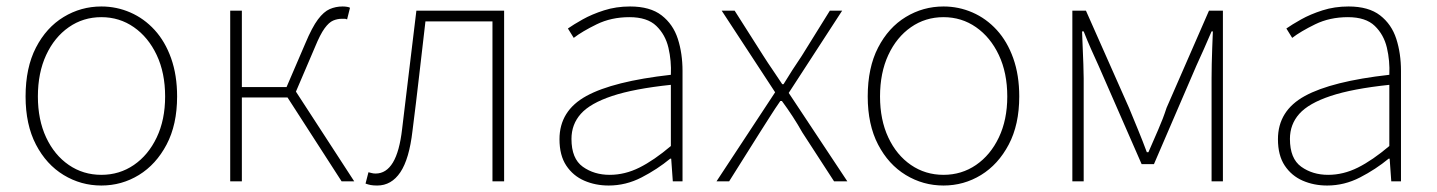

<svg xmlns="http://www.w3.org/2000/svg" viewBox="-20 -560 4437 593"><path d="M293 13Q230 13 176.5 -19.5Q123 -52 91 -113.5Q59 -175 59 -262Q59 -351 91 -413Q123 -475 176.5 -507.5Q230 -540 293 -540Q340 -540 382.5 -521.5Q425 -503 457.5 -467.5Q490 -432 508.5 -380Q527 -328 527 -262Q527 -175 494.5 -113.5Q462 -52 409 -19.5Q356 13 293 13ZM293 -20Q349 -20 393.5 -50.5Q438 -81 464 -135.5Q490 -190 490 -262Q490 -335 464 -390Q438 -445 393.5 -476Q349 -507 293 -507Q237 -507 192.5 -476Q148 -445 122.5 -390Q97 -335 97 -262Q97 -190 122.5 -135.5Q148 -81 192.5 -50.5Q237 -20 293 -20Z M691 0V-527H727V-291H865L923 -426Q944 -476 962 -500Q980 -524 998.5 -532Q1017 -540 1038 -540Q1045 -540 1051.5 -539Q1058 -538 1061 -536L1052 -500Q1048 -502 1045 -502Q1042 -502 1036 -502Q1022 -502 1009 -496.5Q996 -491 982.5 -472.5Q969 -454 953 -415L894 -277L1074 0H1035L868 -259H727V0Z M1145 13Q1133 13 1125 11.5Q1117 10 1109 7L1118 -28Q1123 -27 1128 -25.5Q1133 -24 1140 -24Q1173 -24 1193.5 -58Q1214 -92 1222 -162Q1233 -254 1244 -345Q1255 -436 1266 -527H1537V0H1501V-494H1294Q1284 -409 1274.5 -325.5Q1265 -242 1254 -156Q1244 -69 1216.5 -28Q1189 13 1145 13Z M1860 13Q1819 13 1784.5 -2Q1750 -17 1729 -48.5Q1708 -80 1708 -130Q1708 -218 1791 -263.5Q1874 -309 2052 -329Q2054 -372 2044.5 -412.5Q2035 -453 2007 -480Q1979 -507 1924 -507Q1868 -507 1823 -485Q1778 -463 1752 -443L1734 -472Q1751 -484 1779.5 -500Q1808 -516 1845.5 -528Q1883 -540 1926 -540Q1988 -540 2023.5 -512.5Q2059 -485 2073.5 -440Q2088 -395 2088 -341V0H2058L2053 -70H2050Q2010 -37 1961.5 -12Q1913 13 1860 13ZM1863 -20Q1910 -20 1955 -42.5Q2000 -65 2052 -109V-298Q1938 -286 1870.5 -263.5Q1803 -241 1774 -208.5Q1745 -176 1745 -131Q1745 -70 1780 -45Q1815 -20 1863 -20Z M2193 0 2374 -275 2209 -527H2249L2338 -387Q2352 -365 2366.5 -344Q2381 -323 2396 -300H2400Q2414 -323 2427.5 -344Q2441 -365 2456 -387L2543 -527H2581L2416 -273L2597 0H2556L2458 -151Q2444 -176 2428 -200.5Q2412 -225 2395 -248H2390Q2374 -225 2358.5 -200.5Q2343 -176 2327 -151L2232 0Z M2894 13Q2831 13 2777.5 -19.5Q2724 -52 2692 -113.5Q2660 -175 2660 -262Q2660 -351 2692 -413Q2724 -475 2777.5 -507.5Q2831 -540 2894 -540Q2941 -540 2983.5 -521.5Q3026 -503 3058.5 -467.5Q3091 -432 3109.5 -380Q3128 -328 3128 -262Q3128 -175 3095.5 -113.5Q3063 -52 3010 -19.5Q2957 13 2894 13ZM2894 -20Q2950 -20 2994.5 -50.5Q3039 -81 3065 -135.5Q3091 -190 3091 -262Q3091 -335 3065 -390Q3039 -445 2994.5 -476Q2950 -507 2894 -507Q2838 -507 2793.5 -476Q2749 -445 2723.5 -390Q2698 -335 2698 -262Q2698 -190 2723.5 -135.5Q2749 -81 2793.5 -50.5Q2838 -20 2894 -20Z M3292 0V-527H3334L3467 -227Q3481 -193 3495 -159Q3509 -125 3522 -90H3527Q3542 -125 3557 -159Q3572 -193 3583 -227L3714 -527H3757V0H3722V-318Q3722 -338 3722.5 -362Q3723 -386 3724 -412Q3725 -438 3726 -463H3722Q3710 -435 3698.5 -409Q3687 -383 3675 -357L3544 -53H3506L3373 -357Q3361 -383 3349.5 -409Q3338 -435 3327 -463H3322Q3323 -438 3324 -412Q3325 -386 3326 -362Q3327 -338 3327 -318V0Z M4079 13Q4038 13 4003.5 -2Q3969 -17 3948 -48.5Q3927 -80 3927 -130Q3927 -218 4010 -263.5Q4093 -309 4271 -329Q4273 -372 4263.5 -412.5Q4254 -453 4226 -480Q4198 -507 4143 -507Q4087 -507 4042 -485Q3997 -463 3971 -443L3953 -472Q3970 -484 3998.5 -500Q4027 -516 4064.5 -528Q4102 -540 4145 -540Q4207 -540 4242.5 -512.5Q4278 -485 4292.5 -440Q4307 -395 4307 -341V0H4277L4272 -70H4269Q4229 -37 4180.5 -12Q4132 13 4079 13ZM4082 -20Q4129 -20 4174 -42.5Q4219 -65 4271 -109V-298Q4157 -286 4089.5 -263.5Q4022 -241 3993 -208.5Q3964 -176 3964 -131Q3964 -70 3999 -45Q4034 -20 4082 -20Z"/></svg>

Font: Noto Sans JP
Style: Regular
Weight: 100
Designer: Ryoko NISHIZUKA 西塚涼子 (kana, bopomofo & ideographs); Paul D. Hunt (Latin, Greek & Cyrillic); Sandoll Communications 산돌커뮤니
Foundry: Adobe
Version: Version 2.004;hotconv 1.0.118;makeotfexe 2.5.65603